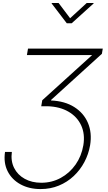

<svg xmlns="http://www.w3.org/2000/svg" viewBox="-20 -1054 723 1289"><path d="M13.7 -34.2H59.6Q51.3 26.4 74.7 73.2Q98.1 120.1 146 146.5Q193.8 172.9 257.3 172.9Q328.1 172.9 387.7 140.4Q447.3 107.9 487.3 51Q527.3 -5.9 539.6 -79.1Q551.8 -154.3 524.9 -212.4Q498 -270.5 439.5 -304.4Q380.9 -338.4 297.9 -340.8H256.8L263.7 -380.9L606.4 -691.4L604.5 -684.1H160.6L168 -727.5H669.9L664.1 -692.9L323.2 -383.3L322.8 -379.4Q415 -375.5 478.5 -335.4Q542 -295.4 570.3 -229Q598.6 -162.6 585 -79.1Q574.7 -19 546.4 34.2Q518.1 87.4 474.6 128.2Q431.2 168.9 375 192.1Q318.8 215.3 252.4 215.3Q175.8 215.3 117.7 183.6Q59.6 151.9 31.2 95.5Q2.9 39.1 13.7 -34.2ZM373.5 -1033.7 450.7 -931.6 562 -1033.7H608.9L608.4 -1030.8L461.4 -897.9H428.2L326.7 -1030.8L327.1 -1033.7Z"/></svg>

Font: Inter 17pt ExtraLight
Style: Italic
Weight: 250
Italic angle: -9.3988°
Version: Version 4.001;git-66647c0bb